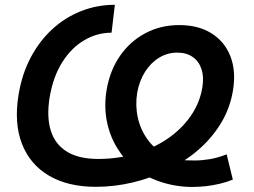

<svg xmlns="http://www.w3.org/2000/svg" viewBox="-20 -758 1044 790"><path d="M772 11.2Q703.6 11.2 640.6 -9.8Q577.6 -30.8 535.2 -65.9Q491.7 -100.6 461.4 -150.1Q431.2 -199.7 419.4 -260.3Q407.7 -320.8 418.5 -387.2Q432.1 -468.3 474.1 -528.6Q516.1 -588.9 578.9 -621.8Q641.6 -654.8 717.3 -654.8Q796.4 -654.8 850.6 -620.6Q904.8 -586.4 928.2 -525.9Q951.7 -465.3 938.5 -385.3Q926.3 -311.5 888.2 -249.5Q850.1 -187.5 793.5 -139.2Q736.8 -90.8 668 -57.6Q599.1 -24.4 524.2 -6.8Q449.2 10.7 375 10.7Q259.3 10.7 181.2 -35.4Q103 -81.5 70.1 -167Q37.1 -252.4 56.6 -369.6Q70.8 -454.6 106.9 -522.5Q143.1 -590.3 196 -638.7Q249 -687 314.5 -712.6Q379.9 -738.3 452.6 -738.3L439 -623.5Q379.4 -623.5 326.7 -592.5Q273.9 -561.5 236.3 -502.2Q198.7 -442.9 184.1 -356.9Q171.4 -276.9 189 -220.5Q206.5 -164.1 255.4 -134Q304.2 -104 383.8 -104Q464.4 -104 537.1 -125.5Q609.9 -147 668 -186.3Q726.1 -225.6 763.9 -279.5Q801.8 -333.5 812.5 -397.9Q819.8 -441.4 809.1 -473.6Q798.3 -505.9 772.7 -523.7Q747.1 -541.5 709.5 -541.5Q668.9 -541.5 634.5 -520.5Q600.1 -499.5 576.7 -462.4Q553.2 -425.3 544.4 -376Q536.1 -323.7 547.1 -273.9Q558.1 -224.1 587.4 -183.8Q616.7 -143.6 662.1 -120.1Q685.5 -103 714.8 -100.3Q744.1 -97.7 780.3 -97.7Q810.1 -97.7 842.8 -103Q875.5 -108.4 912.6 -123L938 -19Q913.1 -8.8 884.5 -2Q856 4.9 826.9 8.1Q797.9 11.2 772 11.2Z"/></svg>

Font: Inter 28pt SemiBold
Style: Italic
Weight: 600
Italic angle: -9.3988°
Designer: Rasmus Andersson
Foundry: rsms
Version: Version 4.001;git-66647c0bb